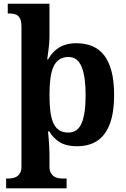

<svg xmlns="http://www.w3.org/2000/svg" viewBox="-20 -780 685 1040"><path d="M24.9 187Q35.6 187 48.3 184.8Q61 182.6 71.5 175.8Q82 168.9 89.1 156.2Q96.2 143.6 96.2 122.1V-637.2Q96.2 -660.2 91.1 -673.8Q85.9 -687.5 76.9 -694.8Q67.9 -702.1 55.4 -704.6Q43 -707 28.8 -707H22V-759.8H248V-576.2Q248 -562 246.1 -541.7Q244.1 -521.5 241.7 -502.9Q239.3 -481 235.8 -458H240.2Q251 -477.5 265.4 -493.7Q279.8 -509.8 298.6 -521.5Q317.4 -533.2 340.8 -539.6Q364.3 -545.9 393.1 -545.9Q442.9 -545.9 481.2 -529.5Q519.5 -513.2 545.4 -478.8Q571.3 -444.3 584.7 -391.6Q598.1 -338.9 598.1 -266.1Q598.1 -193.8 585 -141.4Q571.8 -88.9 546.1 -54.7Q520.5 -20.5 483.2 -4.2Q445.8 12.2 397 12.2Q339.8 12.2 304.2 -9.5Q268.6 -31.2 247.1 -67.9H240.2Q242.2 -44.9 244.1 -22.9Q245.6 -4.4 246.8 16.6Q248 37.6 248 53.2V122.1Q248 143.6 255.1 156.2Q262.2 168.9 272.7 175.8Q283.2 182.6 295.7 184.8Q308.1 187 318.8 187H340.8V240.2H13.2V187ZM350.1 -62Q400.4 -62 422.1 -112.5Q443.8 -163.1 443.8 -265.1Q443.8 -364.7 422.1 -418Q400.4 -471.2 351.1 -471.2Q320.8 -471.2 301 -457.8Q281.2 -444.3 269.5 -418.2Q257.8 -392.1 252.9 -353.8Q248 -315.4 248 -266.1Q248 -214.4 252.9 -176Q257.8 -137.7 269.5 -112.3Q281.2 -86.9 300.8 -74.5Q320.3 -62 350.1 -62Z"/></svg>

Font: Sahl Naskh
Style: Bold
Weight: 700
Designer: Pascal Zoghbi
Version: Version 1.001